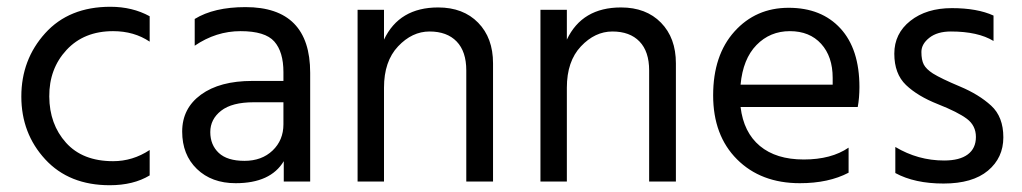

<svg xmlns="http://www.w3.org/2000/svg" viewBox="-20 -536 3017 567"><path d="M304 11Q184 11 113.5 -65.5Q43 -142 43 -251Q43 -360 113.5 -438Q184 -516 306 -516Q371 -516 422 -488V-413Q376 -444 314 -444Q228 -444 176.5 -388.5Q125 -333 125.5 -251Q126 -169 175 -114.5Q224 -60 314 -60Q372 -60 422 -93V-18Q374 11 304 11Z M676 5Q605 5 561.5 -37Q518 -79 518 -147.5Q518 -216 573.5 -256.5Q629 -297 725 -297H817V-323Q817 -383 790 -413.5Q763 -444 690.5 -444Q618 -444 555 -401V-480Q612 -515 705 -515Q896 -515 896 -321V0H818V-60Q779 5 676 5ZM817 -169V-234H729Q665 -234 633 -209Q601 -184 601 -146Q601 -108 626 -84.5Q651 -61 702 -61Q753 -61 785 -91.5Q817 -122 817 -169Z M1436 0H1357V-328Q1357 -384 1328.5 -413.5Q1300 -443 1248.5 -443Q1197 -443 1155.5 -399Q1114 -355 1114 -277V0H1036V-507H1114V-419Q1159 -514 1274 -514Q1348 -514 1392 -469Q1436 -424 1436 -349Z M1976 0H1897V-328Q1897 -384 1868.5 -413.5Q1840 -443 1788.5 -443Q1737 -443 1695.5 -399Q1654 -355 1654 -277V0H1576V-507H1654V-419Q1699 -514 1814 -514Q1888 -514 1932 -469Q1976 -424 1976 -349Z M2167 -286H2439V-306Q2439 -369 2405 -406.5Q2371 -444 2312.5 -444Q2254 -444 2214 -403Q2174 -362 2167 -286ZM2342 5Q2227 5 2156.5 -65.5Q2086 -136 2086 -254.5Q2086 -373 2149 -443Q2212 -513 2309 -513Q2406 -513 2462 -452Q2518 -391 2518 -279Q2518 -247 2513 -220H2167Q2176 -145 2224 -105Q2272 -65 2353.5 -65Q2435 -65 2486 -100V-26Q2427 5 2342 5Z M2624 -25V-102Q2691 -62 2768 -62Q2814 -62 2838 -80Q2862 -98 2862 -131.5Q2862 -165 2835.5 -185Q2809 -205 2749.5 -228.5Q2690 -252 2655.5 -285Q2621 -318 2621 -377.5Q2621 -437 2668.5 -474.5Q2716 -512 2791 -512Q2866 -512 2914 -490V-415Q2868 -443 2788 -443Q2748 -443 2724.5 -424.5Q2701 -406 2701 -382.5Q2701 -359 2708 -345.5Q2715 -332 2735 -319Q2759 -304 2815 -280.5Q2871 -257 2907 -224Q2943 -191 2943 -130.5Q2943 -70 2897.5 -32Q2852 6 2766.5 6Q2681 6 2624 -25Z"/></svg>

Font: Hind Madurai
Style: Regular
Weight: 400
Designer: Jyotish Sonowal
Foundry: Indian Type Foundry
Version: Version 0.702;PS 1.0;hotconv 1.0.81;makeotf.lib2.5.63406